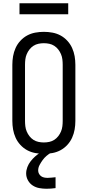

<svg xmlns="http://www.w3.org/2000/svg" viewBox="-20 -939 540 1182"><path d="M250 8Q223 8 196.5 3Q170 -2 147 -14.5Q124 -27 105.5 -47Q87 -67 76 -91.5Q65 -116 60.5 -142Q56 -168 56 -195V-540Q56 -567 60.5 -593Q65 -619 76 -643.5Q87 -668 105.5 -688Q124 -708 147 -720.5Q170 -733 196.5 -738Q223 -743 250 -743Q277 -743 303.5 -738Q330 -733 353 -720.5Q376 -708 394.5 -688Q413 -668 424 -643.5Q435 -619 439.5 -593Q444 -567 444 -540V-195Q444 -168 439.5 -142Q435 -116 424 -91.5Q413 -67 394.5 -47Q376 -27 353 -14.5Q330 -2 303.5 3Q277 8 250 8ZM250 -62Q267 -62 283.5 -65.5Q300 -69 314 -78Q328 -87 338.5 -100.5Q349 -114 355.5 -129.5Q362 -145 364 -161.5Q366 -178 366 -195V-540Q366 -557 364 -573.5Q362 -590 355.5 -605.5Q349 -621 338.5 -634.5Q328 -648 314 -657Q300 -666 283.5 -669.5Q267 -673 250 -673Q233 -673 216.5 -669.5Q200 -666 186 -657Q172 -648 161.5 -634.5Q151 -621 144.5 -605.5Q138 -590 136 -573.5Q134 -557 134 -540V-195Q134 -178 136 -161.5Q138 -145 144.5 -129.5Q151 -114 161.5 -100.5Q172 -87 186 -78Q200 -69 216.5 -65.5Q233 -62 250 -62ZM266 223Q244 223 222 219Q200 215 181.5 203Q163 191 152 171Q141 151 141 129Q141 109 148.5 89.5Q156 70 168.5 54Q181 38 196 24.5Q211 11 229 0L242 -8H296V0Q280 9 266.5 20.5Q253 32 242.5 46.5Q232 61 223.5 77Q215 93 215 111Q215 121 220 130.5Q225 140 233.5 146Q242 152 252.5 154Q263 156 273 156Q285 156 297.5 154.5Q310 153 322 152V219Q308 221 294 222Q280 223 266 223ZM100 -851V-919H400V-851Z"/></svg>

Font: Iosevka www.saffi
Style: Regular
Weight: 400
Monospace: yes
Designer: Belleve Invis
Foundry: Belleve Invis
Version: Version 22.0.2; ttfautohint (v1.8.3)